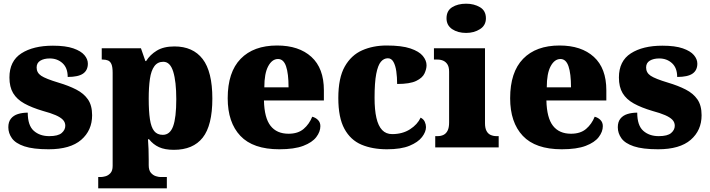

<svg xmlns="http://www.w3.org/2000/svg" viewBox="-20 -797 3837 1038"><path d="M243 10Q159 10 111.5 -6Q64 -22 44.5 -49.5Q25 -77 25 -109Q25 -138 39 -155.5Q53 -173 77 -180.5Q101 -188 130 -188Q130 -119 162.5 -90Q195 -61 246 -61Q294 -61 313.5 -78Q333 -95 333 -117Q333 -136 320 -149.5Q307 -163 280.5 -174.5Q254 -186 213 -197Q152 -215 111.5 -237.5Q71 -260 51 -293.5Q31 -327 31 -378Q31 -467 95.5 -508.5Q160 -550 266 -550Q335 -550 376.5 -535.5Q418 -521 436.5 -499Q455 -477 455 -453Q455 -417 429 -399Q403 -381 346 -381Q346 -430 318 -455.5Q290 -481 249 -481Q218 -481 198 -469Q178 -457 178 -432Q178 -404 202.5 -387.5Q227 -371 297 -350Q351 -334 392 -313Q433 -292 455.5 -259.5Q478 -227 478 -174Q478 -92 419 -41Q360 10 243 10Z M511 221V160H526Q535 160 550 156Q565 152 577 139Q589 126 589 100V-403Q589 -435 582.5 -450Q576 -465 564 -470Q552 -475 535 -475H530V-536H742L766 -467H770Q791 -501 828 -523.5Q865 -546 923 -546Q1023 -546 1075.5 -478Q1128 -410 1128 -264Q1128 -119 1076 -53Q1024 13 920 13Q871 13 839.5 -1.5Q808 -16 786 -44H780Q782 -19 783 8.5Q784 36 784 66V96Q784 124 796 137.5Q808 151 823 155.5Q838 160 846 160H882V221ZM860 -68Q899 -68 916 -114.5Q933 -161 933 -261Q933 -356 916.5 -409.5Q900 -463 863 -463Q832 -463 814.5 -439Q797 -415 790.5 -370.5Q784 -326 784 -264Q784 -196 790.5 -152.5Q797 -109 813.5 -88.5Q830 -68 860 -68Z M1490 10Q1348 10 1279.5 -62.5Q1211 -135 1211 -266Q1211 -407 1281 -479Q1351 -551 1478 -551Q1596 -551 1663.5 -489.5Q1731 -428 1731 -309V-254H1407Q1409 -160 1442.5 -117Q1476 -74 1540 -74Q1591 -74 1621.5 -100Q1652 -126 1668 -166Q1687 -161 1699.5 -148Q1712 -135 1712 -115Q1712 -85 1690 -56Q1668 -27 1619.5 -8.5Q1571 10 1490 10ZM1540 -325Q1540 -399 1526.5 -438.5Q1513 -478 1483 -478Q1451 -478 1430 -439Q1409 -400 1409 -325Z M2072 10Q1993 10 1934 -15Q1875 -40 1842 -100.5Q1809 -161 1809 -267Q1809 -376 1844 -437.5Q1879 -499 1938 -525Q1997 -551 2070 -551Q2152 -551 2199 -535Q2246 -519 2266 -494.5Q2286 -470 2286 -444Q2286 -424 2275 -400Q2264 -376 2230 -359.5Q2196 -343 2127 -343Q2127 -380 2122.5 -411.5Q2118 -443 2107 -462.5Q2096 -482 2077 -482Q2055 -482 2039 -463Q2023 -444 2014 -397.5Q2005 -351 2005 -268Q2005 -203 2015 -159.5Q2025 -116 2046 -94Q2067 -72 2100 -72Q2156 -72 2196.5 -98Q2237 -124 2254 -161Q2270 -153 2276.5 -138.5Q2283 -124 2283 -110Q2283 -84 2261.5 -56Q2240 -28 2194 -9Q2148 10 2072 10Z M2333 0V-61H2345Q2364 -61 2378 -68Q2392 -75 2400 -91Q2408 -107 2408 -135V-409Q2408 -434 2399.5 -448Q2391 -462 2377 -468.5Q2363 -475 2345 -475H2326V-536H2602V-131Q2602 -105 2610 -89.5Q2618 -74 2632.5 -67.5Q2647 -61 2665 -61H2676V0ZM2500 -619Q2455 -619 2424.5 -639.5Q2394 -660 2394 -698Q2394 -739 2424.5 -758Q2455 -777 2500 -777Q2543 -777 2575 -758Q2607 -739 2607 -698Q2607 -660 2575 -639.5Q2543 -619 2500 -619Z M3017 10Q2875 10 2806.5 -62.5Q2738 -135 2738 -266Q2738 -407 2808 -479Q2878 -551 3005 -551Q3123 -551 3190.5 -489.5Q3258 -428 3258 -309V-254H2934Q2936 -160 2969.5 -117Q3003 -74 3067 -74Q3118 -74 3148.5 -100Q3179 -126 3195 -166Q3214 -161 3226.5 -148Q3239 -135 3239 -115Q3239 -85 3217 -56Q3195 -27 3146.5 -8.5Q3098 10 3017 10ZM3067 -325Q3067 -399 3053.5 -438.5Q3040 -478 3010 -478Q2978 -478 2957 -439Q2936 -400 2936 -325Z M3538 10Q3454 10 3406.5 -6Q3359 -22 3339.5 -49.5Q3320 -77 3320 -109Q3320 -138 3334 -155.5Q3348 -173 3372 -180.5Q3396 -188 3425 -188Q3425 -119 3457.5 -90Q3490 -61 3541 -61Q3589 -61 3608.5 -78Q3628 -95 3628 -117Q3628 -136 3615 -149.5Q3602 -163 3575.5 -174.5Q3549 -186 3508 -197Q3447 -215 3406.5 -237.5Q3366 -260 3346 -293.5Q3326 -327 3326 -378Q3326 -467 3390.5 -508.5Q3455 -550 3561 -550Q3630 -550 3671.5 -535.5Q3713 -521 3731.5 -499Q3750 -477 3750 -453Q3750 -417 3724 -399Q3698 -381 3641 -381Q3641 -430 3613 -455.5Q3585 -481 3544 -481Q3513 -481 3493 -469Q3473 -457 3473 -432Q3473 -404 3497.5 -387.5Q3522 -371 3592 -350Q3646 -334 3687 -313Q3728 -292 3750.5 -259.5Q3773 -227 3773 -174Q3773 -92 3714 -41Q3655 10 3538 10Z"/></svg>

Font: Noto Rashi Hebrew Black
Style: Regular
Weight: 900
Version: Version 1.006